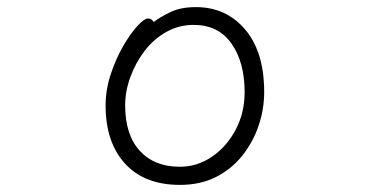

<svg xmlns="http://www.w3.org/2000/svg" viewBox="-20 -504 1040 540"><path d="M412 -442Q432 -457 460.5 -470.5Q489 -484 531 -484Q616 -484 669.5 -421Q723 -358 723 -245Q723 -197 707.5 -151Q692 -105 662 -67Q632 -29 588 -6.5Q544 16 486 16Q386 16 331.5 -44Q277 -104 277 -207Q277 -252 291.5 -295.5Q306 -339 326.5 -374.5Q347 -410 366.5 -431Q386 -452 396 -452Q407 -452 412 -442ZM486 -35Q535 -35 576.5 -63.5Q618 -92 643 -139.5Q668 -187 668 -245Q668 -329 631 -381.5Q594 -434 525 -434Q483 -434 447.5 -414Q412 -394 386.5 -360.5Q361 -327 346.5 -287Q332 -247 332 -208Q332 -125 373 -80Q414 -35 486 -35Z"/></svg>

Font: Moon Stars Kai HW Light
Style: Regular
Weight: 300
Designer: GuiWonder
Version: Version 1.101